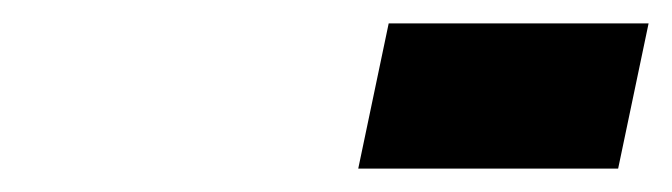

<svg xmlns="http://www.w3.org/2000/svg" viewBox="-20 -764 574 164"><path d="M534 -744H312L286 -620H508Z"/></svg>

Font: Advent Pro Black
Style: Italic
Weight: 900
Italic angle: -12°
Version: Version 3.000